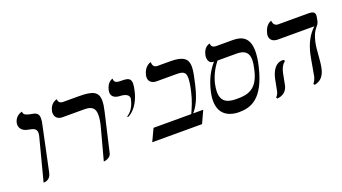

<svg xmlns="http://www.w3.org/2000/svg" viewBox="-51 -1014 2605 1463"><g transform="rotate(-20 1251.5 -282.5)"><path d="M114 6H117C128 6 169 3 180 -51L255 -406C261 -429 263 -447 263 -461C263 -507 237 -512 196 -519C177 -523 144 -529 144 -556V-559C144 -559 90 -550 78 -494C76 -488 76 -483 76 -478C76 -444 101 -420 143 -413C183 -406 207 -398 207 -365C207 -357 206 -348 203 -336Z M600 12C600 12 655 9 664 -33L736 -344C744 -377 748 -405 748 -428C748 -501 704 -521 592 -521H466C439 -521 426 -534 426 -557C426 -557 375 -550 361 -487C359 -480 359 -475 359 -469C359 -437 380 -413 420 -413H595C656 -413 683 -393 683 -336C683 -310 678 -276 666 -234Z M889 -243C964 -278 995 -369 1004 -411C1010 -436 1013 -456 1013 -471C1013 -511 992 -521 941 -521C913 -521 879 -521 879 -554V-559C879 -559 837 -554 821 -487C820 -480 819 -474 819 -468C819 -436 844 -416 890 -415C932 -413 958 -398 958 -372C958 -368 957 -365 956 -361C945 -315 926 -276 885 -250Z M1338 -533H1232C1204 -533 1195 -555 1195 -578C1195 -578 1144 -569 1127 -497C1126 -491 1125 -485 1125 -479C1125 -447 1147 -425 1188 -425H1342C1397 -425 1423 -419 1423 -366C1423 -341 1418 -306 1406 -256C1392 -194 1369 -142 1350 -100H1044L997 0H1401L1447 -100H1365C1418 -156 1442 -247 1455 -302C1467 -356 1478 -402 1478 -438C1478 -500 1446 -533 1338 -533Z M1697 11C1794 11 1900 -21 1957 -266C1968 -312 1973 -352 1973 -384C1973 -489 1920 -522 1841 -522H1707C1680 -522 1666 -534 1666 -557C1666 -557 1620 -555 1605 -486C1604 -481 1603 -475 1603 -468C1603 -445 1612 -416 1649 -416C1601 -362 1568 -293 1550 -215C1543 -186 1540 -160 1540 -138C1540 -9 1641 11 1697 11ZM1833 -415C1902 -415 1928 -385 1928 -329C1928 -306 1923 -279 1916 -249C1884 -108 1807 -90 1723 -90C1668 -90 1591 -93 1591 -192C1591 -210 1594 -232 1599 -257C1613 -313 1639 -368 1678 -415Z M2427 -296C2450 -396 2485 -394 2495 -434L2500 -458C2502 -467 2503 -475 2503 -482C2503 -504 2491 -516 2451 -516H2205C2180 -516 2166 -537 2166 -560C2166 -560 2120 -553 2103 -479C2101 -473 2101 -467 2101 -461C2101 -430 2123 -408 2165 -408H2460C2411 -363 2378 -301 2360 -223C2350 -181 2337 -91 2328 -49C2323 -29 2315 -12 2303 2L2309 12C2357 5 2388 -27 2401 -85C2416 -151 2412 -230 2427 -296ZM2115 -159C2122 -191 2137 -221 2155 -231L2158 -244C2154 -247 2148 -248 2142 -248C2093 -248 2059 -206 2043 -138C2039 -119 2028 -59 2024 -41C2021 -25 2012 -7 2001 2L2006 13C2055 10 2086 -19 2095 -58C2100 -77 2110 -140 2115 -159Z"/></g></svg>

Font: Libertinus Serif
Style: Italic
Weight: 400
Italic angle: -12°
Designer: Philipp H. Poll, Khaled Hosny
Foundry: Caleb Maclennan
Version: Version 7.050;RELEASE